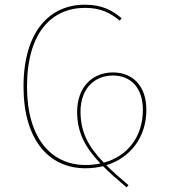

<svg xmlns="http://www.w3.org/2000/svg" viewBox="-20 -711 722 822"><path d="M606.6 -241C606.6 -342.9 548.1 -400.9 463.9 -400.9C371.6 -400.9 310.7 -333.9 310.3 -233.7C310 -146.4 342.1 -82.4 409.9 -11.1C389.8 -6.8 368.5 -4.6 346.1 -4.6C199.4 -4.6 95.6 -119.7 95.6 -339.9C95.6 -572.6 202.4 -677.3 344.1 -677.3C412.4 -677.3 452.4 -655.6 492.6 -622.4L500.4 -633C461.6 -666.1 417.7 -690.9 343.3 -690.9C193.1 -690.9 80.7 -577 80.7 -339.9C80.7 -113.1 188.9 9.4 345.7 9.4C372.2 9.4 397.5 6.3 421.1 0.4C449 28.6 482.5 58.1 521.6 90.9L530.1 82C493.4 50.9 461.8 22.9 435.2 -3.6C538.5 -35.5 606.6 -123.7 606.6 -241ZM424.4 -14.6C356.5 -85 324.7 -146.8 324.7 -233.7C324.7 -328.6 381.6 -387.7 463.9 -387.7C539.9 -387.7 591.7 -335 591.7 -241C591.7 -125 525.7 -42.2 424.4 -14.6Z"/></svg>

Font: Fira Sans Hair
Style: Regular
Weight: 100
Designer: bBox Type GmbH & Carrois Corporate GbR & Edenspiekermann AG
Foundry: bBox Type GmbH & Carrois Corporate GbR & Edenspiekermann AG
Version: Version 4.300;PS 004.300;hotconv 1.0.88;makeotf.lib2.5.64775